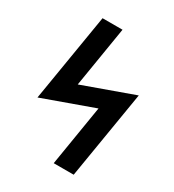

<svg xmlns="http://www.w3.org/2000/svg" viewBox="-178 -838 855 941"><g transform="rotate(30 250.0 -367.5)"><path d="M272 0 328 -342 42 -239 124 -735H237L181 -393L467 -496L385 0Z"/></g></svg>

Font: Iosevka Term Curly
Style: Bold Italic
Weight: 700
Italic angle: -9°
Designer: Belleve Invis
Foundry: Belleve Invis
Version: Version 32.3.0